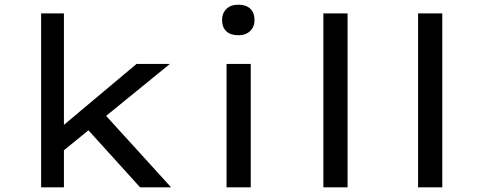

<svg xmlns="http://www.w3.org/2000/svg" viewBox="-20 -797 2052 817"><path d="M239 -147 244 -259 561 -525H703ZM155 0V-740H252V0ZM576 0 336 -265 406 -332 708 0Z M944 0V-525H1047V0ZM994 -647Q961 -647 943 -664Q925 -681 925 -712Q925 -741 943.5 -759Q962 -777 994 -777Q1027 -777 1045 -760Q1063 -743 1063 -712Q1063 -683 1044.5 -665Q1026 -647 994 -647Z M1356 0V-740H1459V0Z M1759 0V-740H1862V0Z"/></svg>

Font: Lexend Giga
Style: Regular
Weight: 400
Designer: Bonnie Shaver-Troup, Thomas Jockin
Foundry: Lexend
Version: Version 1.007